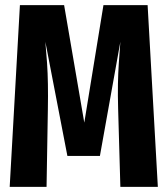

<svg xmlns="http://www.w3.org/2000/svg" viewBox="-20 -731 655 751"><path d="M557.4 -710.8 597.4 0H450.8L442.1 -304.1Q440.5 -360.5 441.3 -402.1Q442.1 -443.6 444.6 -481.8Q447.2 -520 450.8 -567.7L370.8 -121H243.6L157.4 -567.7Q161.5 -523.1 164.1 -483.8Q166.7 -444.6 167.4 -401.5Q168.2 -358.5 167.2 -301.5L162.1 0H17.9L57.9 -710.8H230.8L309.7 -251.3L384.6 -710.8Z"/></svg>

Font: FiraCode Nerd Font
Style: Bold
Weight: 700
Designer: Carrois Corporate, Edenspiekermann AG, Nikita Prokopov
Foundry: Carrois Corporate, Edenspiekermann AG, Nikita Prokopov
Version: Version 6.002;Nerd Fonts 2.1.0